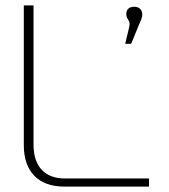

<svg xmlns="http://www.w3.org/2000/svg" viewBox="-20 -690 625 710"><path d="M68 -670V-153C68 -56 122 0 217 0H531V-30H220C145 -30 104 -75 104 -155V-670ZM443 -528H465L492 -594C500 -614 506 -623 506 -636V-637C506 -655 493 -665 477 -665C457 -665 447 -655 447 -638C447 -616 464 -617 458 -591Z"/></svg>

Font: LT Wave Alt Thin
Style: Regular
Weight: 100
Designer: Daniel Lyons
Version: Version 2.5 (Glyphs App)